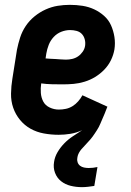

<svg xmlns="http://www.w3.org/2000/svg" viewBox="-20 -548 540 792"><path d="M318 224Q294 224 271.5 218.5Q249 213 232 199.5Q215 186 207 165Q199 144 203 120Q206 99 217.5 79.5Q229 60 245 43.5Q261 27 280 14.5Q299 2 319 -11Q295 0 270.5 4Q246 8 222 8Q191 8 161 2.5Q131 -3 106 -17Q81 -31 62.5 -53.5Q44 -76 34.5 -103.5Q25 -131 25.5 -162Q26 -193 31 -223L50 -343Q55 -368 63 -393Q71 -418 86 -440.5Q101 -463 122.5 -480.5Q144 -498 168.5 -509Q193 -520 218 -524Q243 -528 268 -528Q295 -528 320.5 -524Q346 -520 368.5 -509.5Q391 -499 409.5 -482.5Q428 -466 438 -443.5Q448 -421 452 -395.5Q456 -370 452 -344Q448 -321 437.5 -299.5Q427 -278 410 -260.5Q393 -243 372.5 -230.5Q352 -218 329 -211Q306 -204 284 -202Q262 -200 239 -200Q217 -200 194.5 -200.5Q172 -201 150 -204Q147 -184 148.5 -164.5Q150 -145 158.5 -129Q167 -113 185 -104.5Q203 -96 223 -96Q237 -96 251.5 -99Q266 -102 279 -110Q292 -118 302.5 -130Q313 -142 320 -155L423 -108Q416 -91 415.5 -89Q415 -87 412 -80Q409 -73 406 -66Q403 -59 400 -52Q397 -45 394 -38Q391 -31 387.5 -24Q384 -17 379.5 -10.5Q375 -4 371 2.5Q367 9 362 15.5Q357 22 352 28Q347 34 341.5 39.5Q336 45 331 51Q326 57 320.5 62.5Q315 68 310.5 74.5Q306 81 303 88Q300 95 299 103Q297 112 300 121Q303 130 310 135.5Q317 141 326.5 143Q336 145 346 145Q355 145 364 144Q373 143 382 141L369 219Q356 221 343 222.5Q330 224 318 224ZM252 -302Q265 -302 278 -305Q291 -308 302 -315.5Q313 -323 321 -334.5Q329 -346 331 -359Q333 -373 329.5 -386Q326 -399 317.5 -408Q309 -417 296 -420.5Q283 -424 269 -424Q251 -424 233 -417Q215 -410 201.5 -395.5Q188 -381 181 -363Q174 -345 171 -327L168 -307Q178 -306 188.5 -305.5Q199 -305 209.5 -304.5Q220 -304 230.5 -303Q241 -302 252 -302Z"/></svg>

Font: Iosevka SS18 Extrabold
Style: Italic
Weight: 800
Italic angle: -9°
Monospace: yes
Designer: Belleve Invis
Foundry: Belleve Invis
Version: Version 25.1.1; ttfautohint (v1.8.4)